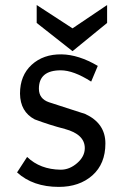

<svg xmlns="http://www.w3.org/2000/svg" viewBox="-20 -730 477 764"><path d="M213.9 13.7Q111.3 13.7 47.9 -43.9L87.9 -105.5Q139.6 -55.7 221.7 -54.7Q256.8 -54.7 287.1 -81.1Q317.4 -107.4 317.4 -140.6Q317.4 -195.3 238.3 -216.8Q177.7 -232.4 118.2 -254.9Q60.5 -285.2 59.6 -357.4Q59.6 -429.7 106 -472.2Q152.3 -514.6 224.6 -513.7Q293 -512.7 369.1 -467.8L342.8 -405.3Q272.5 -450.2 221.7 -450.2Q134.8 -450.2 134.8 -377Q134.8 -336.9 174.8 -323.2Q202.1 -314.5 319.3 -276.4Q399.4 -239.3 399.4 -159.2Q399.4 -78.1 347.7 -32.2Q295.9 13.7 213.9 13.7ZM268.6 -617.2 406.2 -710V-638.7L268.6 -526.4L126 -638.7V-710Z"/></svg>

Font: Puritan
Style: Regular
Weight: 400
Version: 2.0a